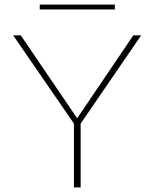

<svg xmlns="http://www.w3.org/2000/svg" viewBox="-20 -811 668 831"><path d="M477 -770H152V-791H477ZM329 -276V0H300V-276L37 -658H70L314 -299L557 -658H591Z"/></svg>

Font: Ysabeau SC Extralight
Style: Regular
Weight: 200
Designer: Christian Thalmann (Catharsis Fonts)
Version: Version 0.003